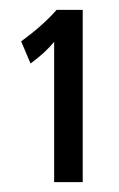

<svg xmlns="http://www.w3.org/2000/svg" viewBox="-20 -655 242 390"><path d="M95 -635H148V-285H90V-570Q71 -547 42 -526L23 -571Q67 -603 95 -635Z"/></svg>

Font: Gully ECD Medium
Style: Regular
Weight: 500
Width: 2
Designer: jaikishan Patel
Foundry: MagicType
Version: Version 1.000;Glyphs 3.2 (3242)